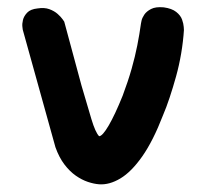

<svg xmlns="http://www.w3.org/2000/svg" viewBox="-20 -502 561 523"><path d="M250 0Q236 -1 219.5 -6.5Q203 -12 186.5 -23.5Q170 -35 155.5 -54Q141 -73 131 -101L42 -421Q42 -421 41 -429Q40 -437 42.5 -447.5Q45 -458 54 -467.5Q63 -477 82 -479Q101 -482 114.5 -477Q128 -472 137 -464Q146 -456 150.5 -449.5Q155 -443 155 -443L202 -269Q218 -214 229 -177.5Q240 -141 250 -131Q259 -131 276 -160Q293 -189 314 -241Q329 -281 338.5 -314.5Q348 -348 354 -378.5Q360 -409 364 -438Q364 -438 365.5 -445.5Q367 -453 373 -462Q379 -471 391.5 -477.5Q404 -484 426 -482Q448 -479 460 -469.5Q472 -460 476 -448.5Q480 -437 480.5 -428.5Q481 -420 481 -420Q479 -389 473.5 -356.5Q468 -324 459.5 -293.5Q451 -263 442 -236Q433 -209 424 -188Q397 -118 367.5 -76Q338 -34 308 -16Q278 2 250 0Z"/></svg>

Font: Sour Gummy Medium
Style: Regular
Weight: 500
Designer: Stefie Justprince
Foundry: Eifetstype
Version: Version 1.000